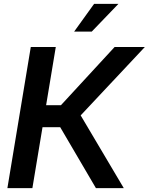

<svg xmlns="http://www.w3.org/2000/svg" viewBox="-20 -970 767 990"><path d="M18.1 0 138.7 -727.5H267.6L217.8 -427.7H294.4L570.8 -727.5H726.6L396 -375L618.2 0H474.6L290.5 -314H199.2L147 0ZM362.3 -807.1 465.3 -950.2H590.8L453.1 -807.1Z"/></svg>

Font: Inter Display SemiBold
Style: Italic
Weight: 600
Italic angle: -9.39999°
Designer: Rasmus Andersson
Foundry: rsms
Version: Version 4.000;git-a52131595